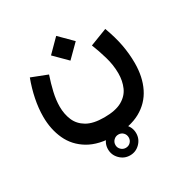

<svg xmlns="http://www.w3.org/2000/svg" viewBox="-181 -590 1054 1093"><g transform="rotate(-30 346.0 -43.0)"><path d="M270.5 263.7Q270.5 225.6 297.9 198.5Q325.2 171.4 363.3 171.4Q401.4 171.4 428.5 198.5Q455.6 225.6 455.6 263.7Q455.6 301.8 428.5 329.1Q401.4 356.4 363.3 356.4Q325.2 356.4 297.9 329.1Q270.5 301.8 270.5 263.7ZM319.3 263.7Q319.3 281.7 332.3 294.4Q345.2 307.1 363.3 307.1Q381.8 307.1 394.3 294.4Q406.7 281.7 406.7 263.7Q406.7 245.1 394.3 232.4Q381.8 219.7 363.3 219.7Q345.2 219.7 332.3 232.4Q319.3 245.1 319.3 263.7ZM337.9 -443.4 419.4 -361.8 337.9 -280.8 256.8 -361.8ZM343.8 95.7Q418.5 95.7 460.7 71.8Q502.9 47.9 520.5 7.3Q538.1 -33.2 538.1 -82Q538.1 -136.7 521.7 -192.9Q505.4 -249 486.8 -294.4L599.6 -337.9Q625.5 -268.6 637 -207.5Q648.4 -146.5 648.4 -86.4Q648.4 4.9 614.7 73Q581.1 141.1 513.4 178.5Q445.8 215.8 343.8 215.8Q238.8 215.8 172.4 176.3Q106 136.7 75 69.3Q43.9 2 43.9 -81.1Q43.9 -136.7 55.9 -196Q67.9 -255.4 89.8 -313.5L192.9 -273.4Q176.3 -224.6 165 -175.8Q153.8 -127 153.8 -83.5Q153.8 -34.7 171.1 6.1Q188.5 46.9 230 71.3Q271.5 95.7 343.8 95.7Z"/></g></svg>

Font: Vazirmatn FD SemiBold
Style: Regular
Weight: 600
Designer: Saber Rastikerdar
Foundry: Saber Rastikerdar
Version: Version 33.001